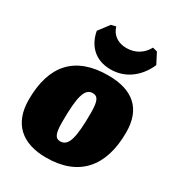

<svg xmlns="http://www.w3.org/2000/svg" viewBox="-181 -861 899 981"><g transform="rotate(30 268.0 -371.0)"><path d="M316 -681C268 -681 230 -704 216 -751L188 -744L141 -682C153 -614 199 -546 300 -546C400 -546 463 -614 492 -682L460 -744L433 -751C408 -704 364 -681 316 -681ZM240 9C432 9 531 -105 531 -307C531 -447 451 -514 307 -514C112 -514 16 -406 16 -204C16 -62 99 9 240 9ZM261 -99C232 -99 221 -121 221 -191C221 -341 237 -396 283 -396C313 -396 325 -374 325 -304C325 -154 309 -99 261 -99Z"/></g></svg>

Font: Alegreya SC Black
Style: Italic
Weight: 900
Italic angle: -7°
Designer: Juan Pablo del Peral
Foundry: Huerta Tipografica
Version: Version 2.007;PS 002.007;hotconv 1.0.88;makeotf.lib2.5.64775